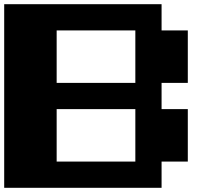

<svg xmlns="http://www.w3.org/2000/svg" viewBox="-20 -1020 1040 915"><path d="M0 -562.5V-1000H375H750V-937.5V-875H812.5H875V-750V-625H812.5H750V-562.5V-500H812.5H875V-375V-250H812.5H750V-187.5V-125H375H0ZM625 -750V-875H437.5H250V-750V-625H437.5H625ZM625 -375V-500H437.5H250V-375V-250H437.5H625Z"/></svg>

Font: Press Start 2P
Style: Regular
Weight: 500
Monospace: yes
Version: Version 2.14